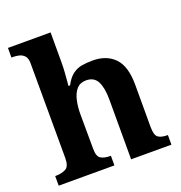

<svg xmlns="http://www.w3.org/2000/svg" viewBox="-135 -877 938 994"><g transform="rotate(-20 333.5 -380.0)"><path d="M20 0V-53H22Q56 -53 78.5 -65Q101 -77 101 -122L100 -646Q100 -673 88 -686Q76 -699 59.5 -703Q43 -707 29 -707H17V-760H252V-595Q252 -569 250 -539.5Q248 -510 246 -489Q244 -468 244 -468H253Q273 -506 296.5 -523Q320 -540 347.5 -544.5Q375 -549 406 -549Q483 -549 527 -503Q571 -457 571 -356V-124Q571 -78 587.5 -65.5Q604 -53 638 -53H641V0H419V-329Q419 -394 401 -429Q383 -464 339 -464Q306 -464 287 -442.5Q268 -421 260 -385.5Q252 -350 252 -309L253 -118Q253 -76 272 -64.5Q291 -53 324 -53H327V0Z"/></g></svg>

Font: Noto Serif Yezidi
Style: Bold
Weight: 700
Designer: Dalton Maag Ltd
Foundry: Dalton Maag Ltd
Version: Version 1.001; ttfautohint (v1.8.4.7-5d5b)